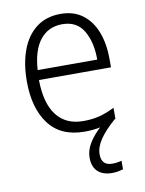

<svg xmlns="http://www.w3.org/2000/svg" viewBox="-85 -602 667 882"><g transform="rotate(-10 248.0 -161.5)"><path d="M324 125Q324 177 375 177Q388 177 399.5 175Q411 173 418 171V211Q408 214 395 216.5Q382 219 367 219Q324 219 300 197Q276 175 276 132Q276 98 296 65Q316 32 348 3Q315 10 275 10Q164 10 108.5 -64Q53 -138 53 -263Q53 -346 76.5 -409Q100 -472 146 -507Q192 -542 259 -542Q321 -542 362.5 -510Q404 -478 424.5 -423.5Q445 -369 445 -300V-260H109Q110 -152 153 -95.5Q196 -39 278 -39Q319 -39 352.5 -47.5Q386 -56 424 -75V-24Q422 -22 419 -21Q373 19 348.5 55Q324 91 324 125ZM258 -494Q194 -494 155.5 -446.5Q117 -399 111 -306H389Q389 -388 357.5 -441Q326 -494 258 -494Z"/></g></svg>

Font: Noto Sans Sinhala SemiCondensed Light
Style: Regular
Weight: 300
Width: 4
Designer: Jelle Bosma - Monotype Design Team
Foundry: Monotype Imaging Inc.
Version: Version 2.006; ttfautohint (v1.8.4.7-5d5b)